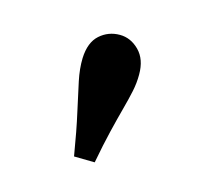

<svg xmlns="http://www.w3.org/2000/svg" viewBox="-58 -740 350 331"><g transform="rotate(-30 117.5 -574.0)"><path d="M50 -481.5 24.2 -508.1Q50.8 -545.2 67.3 -571.4Q83.9 -597.6 96 -616.1Q108.1 -634.7 121.8 -647.6Q142.7 -666.9 162.9 -665.7Q183.1 -664.5 197.6 -650Q211.3 -636.3 211.3 -614.9Q211.3 -593.5 191.9 -574.2Q181.5 -563.7 168.5 -555.2Q155.6 -546.8 138.7 -537.1Q121.8 -527.4 100 -514.1Q78.2 -500.8 50 -481.5Z"/></g></svg>

Font: Playfair 5pt SemiExpanded Light
Style: Regular
Weight: 300
Width: 6
Designer: Claus Eggers Sørensen
Foundry: Claus Eggers Sørensen
Version: Version 2.203